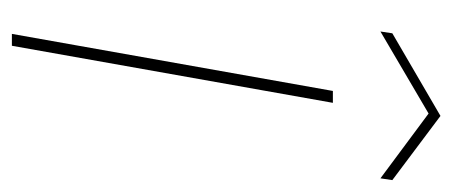

<svg xmlns="http://www.w3.org/2000/svg" viewBox="-239 -522 761 323"><g transform="rotate(90 141.5 -360.5)"><path d="M37 0 133 -540H153L57 0ZM283 -640 280 -620 171 -701 33 -620 36 -640 175 -721Z"/></g></svg>

Font: Poppins Thin
Style: Italic
Weight: 250
Italic angle: -10°
Designer: Ninad Kale (Devanagari), Jonny Pinhorn (Latin)
Foundry: Indian Type Foundry
Version: Version 3.200;PS 1.000;hotconv 16.6.54;makeotf.lib2.5.65590